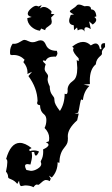

<svg xmlns="http://www.w3.org/2000/svg" viewBox="-20 -614 484 831"><path d="M125 196.3Q111.3 188.5 88.4 188.5L72.3 191.4Q64.5 191.4 62.5 168L54.7 182.1Q44.9 168.9 28.3 162.1Q22.5 159.7 18.8 158Q15.1 156.2 15.1 151.9Q15.1 139.6 5.9 128.9Q11.7 102.1 11.7 87.9Q11.7 74.7 6.3 74.7Q25.9 4.4 65.9 4.4Q88.4 4.4 116.7 26.9Q106.4 31.2 106.4 35.6L109.4 40Q117.2 37.1 126 37.1Q139.6 37.1 148.9 42Q140.6 59.6 135.3 59.6Q130.4 59.6 127.9 43.9H117.2L118.7 60.5Q118.7 73.2 111.8 98.1L99.1 96.2Q88.4 96.2 88.4 104.5Q88.4 110.8 94.2 121.6L113.8 125.5Q127.4 125.5 142.1 116.7Q158.7 106.9 158.7 95.2L156.2 85.9Q156.2 83 158.2 80.1Q167 64.5 167 43L166.5 32.7Q189.9 22 189.9 12.7Q189.9 6.3 178.2 2L190.9 -2Q192.9 -5.4 192.9 -17.1Q192.9 -40 172.9 -60.1Q180.7 -75.7 180.7 -94.7Q180.7 -110.8 170.9 -119.1Q153.3 -132.8 153.3 -158.7Q140.6 -159.7 140.6 -168.5L142.6 -177.2Q141.1 -233.4 103 -284.7L118.7 -303.2L98.6 -293.9L99.1 -300.8Q99.1 -324.2 81.1 -345.2L86.4 -355.5Q66.4 -376 39.1 -376L30.3 -375.5L23.9 -378.4L23.4 -389.2Q23.4 -409.2 34.7 -424.8L41 -424.3Q53.7 -424.3 66.9 -432.9Q80.1 -441.4 85.4 -441.4Q92.3 -441.4 101.8 -436.3Q111.3 -431.2 121.6 -431.2Q129.9 -431.2 139.2 -435.3Q148.4 -439.5 155.8 -439.5Q170.9 -439.5 178.7 -419.9Q189 -394 226.1 -394L228.5 -384.3Q228.5 -377 221.7 -368.7L214.4 -369.1Q184.6 -369.1 177.7 -350.6L168 -352.5L165.5 -351.1Q165.5 -346.7 177.7 -335.9Q173.3 -324.2 173.3 -315.9Q173.3 -307.6 180.7 -299.1Q188 -290.5 188 -284.2L186 -271Q186 -258.3 195.3 -240.2Q195.3 -216.8 205.6 -203.6Q209.5 -198.2 212.6 -193.8Q215.8 -189.5 215.8 -178.2Q215.8 -163.6 239.3 -133.8Q259.8 -165 259.8 -208.5L265.6 -206.5Q272.9 -206.5 272.9 -222.2L272.5 -225.6Q272.5 -248 296.4 -264.6Q314.5 -276.9 314.5 -319.8L312 -354.5L318.8 -349.6Q320.8 -349.6 320.8 -355L320.3 -361.8Q296.4 -385.7 296.4 -398.9L298.8 -406.2L292.5 -412.1Q317.9 -432.6 339.4 -432.6Q357.9 -432.6 373 -417.5Q385.7 -425.8 393.6 -425.8Q408.2 -425.8 412.6 -401.4H419.4L417.5 -413.6Q417.5 -427.2 430.7 -427.2L434.6 -426.8V-410.6Q420.9 -397.5 420.9 -388.2L421.4 -383.3Q421.4 -377.9 417.7 -374.8Q414.1 -371.6 409.4 -367.2Q404.8 -362.8 400.4 -355.7Q396 -348.6 394.5 -335.4Q368.7 -314.9 368.7 -265.1L369.1 -250L341.8 -248L367.2 -242.2Q342.8 -219.2 338.9 -180.7L332.5 -183.6Q329.1 -183.6 325.7 -162.1Q321.3 -134.3 317.9 -126.5L302.7 -121.1L320.8 -122.6L314 -93.3Q273.4 -57.1 273.4 -24.9L273.9 -15.1Q273.9 -3.4 271.5 3.9Q267.6 14.6 256.3 27.8Q237.8 50.3 236.8 91.3L229.5 87.9Q229.5 127.4 204.1 154.3L191.9 146L199.7 159.2L195.3 169.9Q187.5 165 178.7 165Q170.9 165 159.7 175.5Q148.4 186 145.5 186L139.6 184.6Q132.8 184.6 125 196.3ZM152.8 -481Q130.9 -483.9 114.5 -499.5Q98.1 -515.1 98.1 -535.6L117.2 -540.5Q100.1 -544.4 100.1 -554.2Q100.1 -564.9 113.8 -576.9Q127.4 -588.9 136.2 -588.9Q141.6 -588.9 146 -585.9L160.6 -591.8L151.9 -576.7Q160.6 -584 169.9 -584Q185.5 -584 203.1 -564.9L201.2 -553.7L215.8 -552.7L201.2 -538.1L204.1 -521Q204.1 -512.7 200 -508.5Q195.8 -504.4 190.7 -501Q185.5 -497.6 180.9 -493.9Q176.3 -490.2 175.3 -483.4L158.2 -490.7ZM346.2 -477.1Q340.8 -487.3 331.5 -487.3Q324.2 -487.3 316.4 -482.4L313.5 -495.1L300.3 -483.4L299.3 -504.4Q279.3 -507.3 279.3 -524.4Q279.3 -532.7 286.1 -549.3L300.3 -551.8Q282.2 -559.6 282.2 -565.4Q282.2 -566.9 286.1 -569.8Q308.6 -585 311.5 -589.6Q314.5 -594.2 321.8 -594.2Q330.1 -594.2 345.7 -586.9L356.4 -587.9Q373.5 -587.9 373.5 -577.1L374.5 -573.2Q394.5 -573.2 397 -543L388.2 -540.5Q396.5 -534.7 396.5 -527.8Q396.5 -518.6 381.3 -507.8L365.7 -521.5L373 -488.3Q360.8 -496.1 353.5 -496.1Q345.2 -496.1 345.2 -484.9Z"/></svg>

Font: Truetypewriter PolyglOTT
Style: Regular
Weight: 400
Designer: Sergey Beatoff a.k.a. Sam_T
Version: Version 3.76